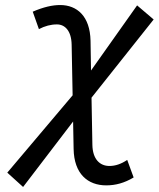

<svg xmlns="http://www.w3.org/2000/svg" viewBox="-20 -723 627 759"><path d="M71.3 16.1 269 -242.7 271 -134.8C272.5 -35.2 327.6 9.8 399.9 9.8C436.5 9.8 471.7 0.5 508.3 -21.5L482.9 -90.8C459 -74.7 436 -66.9 412.6 -66.9C374.5 -66.9 346.2 -93.8 345.2 -150.4L341.8 -336.9L587.4 -646L522 -701.7L339.8 -444.3L337.9 -562C335.9 -659.2 284.2 -703.1 217.8 -703.1C187 -703.1 152.3 -695.3 109.4 -676.8L133.8 -607.9C157.2 -620.1 180.7 -626.5 205.1 -626.5C236.8 -626.5 262.2 -601.1 263.2 -546.4L267.1 -346.2L8.8 -40.5Z"/></svg>

Font: Cascadia Mono SemiLight
Style: Italic
Weight: 350
Italic angle: -10°
Monospace: yes
Designer: Aaron Bell
Foundry: Saja Typeworks
Version: Version 2404.023